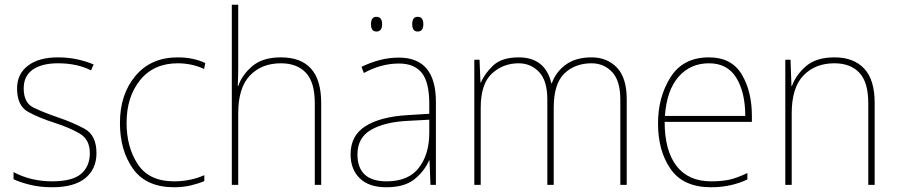

<svg xmlns="http://www.w3.org/2000/svg" viewBox="-20 -780 3789 810"><path d="M387 -134Q387 -210 335.5 -237.5Q284 -265 221 -286Q163 -306 121.5 -326Q80 -346 80 -407Q80 -460 118.5 -486.5Q157 -513 224 -513Q306 -513 364 -483L375 -508Q345 -521 306.5 -529.5Q268 -538 224 -538Q144 -538 98 -503Q52 -468 52 -407Q52 -334 98 -308.5Q144 -283 210 -262Q272 -242 315.5 -217Q359 -192 359 -134Q359 -78 322 -46.5Q285 -15 200 -15Q110 -15 37 -54V-24Q64 -11 106.5 -0.5Q149 10 200 10Q293 10 340 -28.5Q387 -67 387 -134Z M715 10Q753 10 786 2Q819 -6 842 -16V-41Q783 -15 714 -15Q609 -15 561.5 -87Q514 -159 514 -261Q514 -372 571.5 -442.5Q629 -513 730 -513Q757 -513 785 -507.5Q813 -502 841 -489L846 -514Q795 -538 730 -538Q617 -538 551.5 -460Q486 -382 486 -261Q486 -145 541.5 -67.5Q597 10 715 10Z M985 -760H958V0H985V-302Q985 -410 1034.5 -461.5Q1084 -513 1165 -513Q1233 -513 1270.5 -473Q1308 -433 1308 -345V0H1335V-346Q1335 -538 1165 -538Q1088 -538 1044.5 -501Q1001 -464 985 -417H983Q984 -439 984.5 -456.5Q985 -474 985 -496Z M1791 -275V-220Q1791 -129 1747 -72Q1703 -15 1611 -15Q1488 -15 1488 -129Q1488 -199 1545 -232Q1602 -265 1698 -270ZM1663 -537Q1621 -537 1581.5 -526.5Q1542 -516 1505 -498L1515 -472Q1588 -512 1663 -512Q1728 -512 1759.5 -472.5Q1791 -433 1791 -343V-300L1695 -294Q1584 -287 1521.5 -247.5Q1459 -208 1459 -129Q1459 -66 1497.5 -28Q1536 10 1610 10Q1686 10 1728 -23.5Q1770 -57 1790 -103H1792L1796 0H1819V-350Q1819 -537 1663 -537ZM1719 -678Q1719 -647 1742 -647Q1766 -647 1766 -678Q1766 -709 1742 -709Q1719 -709 1719 -678ZM1545 -678Q1545 -647 1568 -647Q1592 -647 1592 -678Q1592 -709 1568 -709Q1545 -709 1545 -678Z M2476 -538Q2410 -538 2368 -508Q2326 -478 2308 -429H2306Q2280 -538 2168 -538Q2097 -538 2060.5 -503.5Q2024 -469 2009 -432H2007L2003 -528H1981V0H2008V-325Q2008 -426 2055 -469.5Q2102 -513 2168 -513Q2219 -513 2254 -476.5Q2289 -440 2289 -360V0H2316V-325Q2316 -426 2360.5 -469.5Q2405 -513 2476 -513Q2527 -513 2562 -476.5Q2597 -440 2597 -360V0H2624V-361Q2624 -452 2582.5 -495Q2541 -538 2476 -538Z M2971 -538Q2862 -538 2809 -454.5Q2756 -371 2756 -259Q2756 -143 2809.5 -66.5Q2863 10 2980 10Q3064 10 3133 -23V-50Q3089 -29 3057 -22Q3025 -15 2980 -15Q2884 -15 2834 -80Q2784 -145 2784 -266H3152V-291Q3152 -395 3109 -466.5Q3066 -538 2971 -538ZM2971 -513Q3049 -513 3086.5 -451.5Q3124 -390 3124 -291H2785Q2793 -400 2843 -456.5Q2893 -513 2971 -513Z M3501 -538Q3423 -538 3380 -500.5Q3337 -463 3321 -417H3319L3315 -528H3293V0H3320V-302Q3320 -410 3369.5 -461.5Q3419 -513 3500 -513Q3568 -513 3605.5 -473Q3643 -433 3643 -345V0H3670V-346Q3670 -444 3625.5 -491Q3581 -538 3501 -538Z"/></svg>

Font: Noto Sans Display Thin
Style: Regular
Weight: 250
Designer: Monotype Design Team
Foundry: Monotype Imaging Inc.
Version: Version 1.900